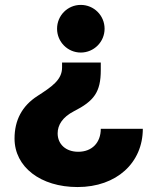

<svg xmlns="http://www.w3.org/2000/svg" viewBox="-20 -545 637 787"><path d="M393.1 -257.8V-288.6H234.4V-268.1C234.4 -217.3 191.4 -189 133.3 -151.4C70.3 -110.8 39.6 -52.2 39.6 22.9C39.6 139.2 146 221.7 297.9 221.7C458.5 221.7 565.4 121.6 565.4 -17.1H393.1C393.1 40 356.9 77.1 300.8 77.1C250 77.1 216.3 46.4 216.3 1.5C216.3 -33.2 236.8 -64.9 282.7 -88.9C365.7 -130.9 393.1 -168 393.1 -257.8ZM311 -524.9C257.3 -524.9 213.9 -481.4 213.9 -427.2C213.9 -373.5 257.3 -329.6 311 -329.6C365.2 -329.6 408.7 -373.5 408.7 -427.2C408.7 -481.4 365.2 -524.9 311 -524.9Z"/></svg>

Font: Raveo Display Display ExtraBold
Style: Regular
Weight: 800
Designer: Jakub Foglar, Rasmus Andersson (Inter)
Foundry: Jakubfoglar.com
Version: Version 1.100;Glyphs 3.2.3 (3260)